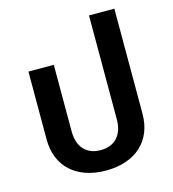

<svg xmlns="http://www.w3.org/2000/svg" viewBox="-111 -832 842 936"><g transform="rotate(-15 310.0 -364.0)"><path d="M310 12Q254 12 209 -3.5Q164 -19 132.5 -48Q101 -77 84.5 -118Q68 -159 68 -210V-552H196V-217Q196 -157 226 -124Q256 -91 310 -91Q364 -91 394 -124Q424 -157 424 -217V-740H552V-210Q552 -159 535.5 -118Q519 -77 487.5 -48Q456 -19 411 -3.5Q366 12 310 12Z"/></g></svg>

Font: IBM Plex Sans Thai SemiBold
Style: Regular
Weight: 600
Designer: Mike Abbink, Paul van der Laan, Pieter van Rosmalen, Ben Mitchell, Mark Frömberg
Foundry: Bold Monday
Version: Version 1.1